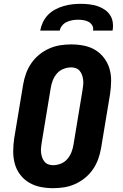

<svg xmlns="http://www.w3.org/2000/svg" viewBox="-20 -975 640 1003"><path d="M257 8Q223 8 191 1.5Q159 -5 132 -21Q105 -37 85.5 -62.5Q66 -88 57.5 -119Q49 -150 49 -183.5Q49 -217 54 -251L101 -534Q106 -563 116 -591Q126 -619 143.5 -644.5Q161 -670 185 -689.5Q209 -709 237 -721.5Q265 -734 294 -738.5Q323 -743 352 -743Q386 -743 418.5 -736.5Q451 -730 477.5 -714Q504 -698 523.5 -672.5Q543 -647 552 -616Q561 -585 560.5 -551.5Q560 -518 555 -484L508 -201Q503 -172 493 -144Q483 -116 465.5 -90.5Q448 -65 424 -45.5Q400 -26 372 -13.5Q344 -1 315 3.5Q286 8 257 8ZM257 -112Q277 -112 297.5 -120Q318 -128 332 -144.5Q346 -161 353.5 -180.5Q361 -200 364 -220L411 -504Q413 -517 414.5 -530.5Q416 -544 414.5 -557Q413 -570 409 -582Q405 -594 397 -604Q389 -614 377 -618.5Q365 -623 352 -623Q332 -623 311.5 -615Q291 -607 277 -590.5Q263 -574 255.5 -554.5Q248 -535 245 -515L198 -231Q196 -218 194.5 -204.5Q193 -191 194.5 -178Q196 -165 200 -153Q204 -141 212 -131Q220 -121 232 -116.5Q244 -112 257 -112ZM190 -815Q194 -837 204 -858.5Q214 -880 230.5 -897Q247 -914 268.5 -925.5Q290 -937 312.5 -943.5Q335 -950 357.5 -952.5Q380 -955 402 -955Q424 -955 445.5 -952.5Q467 -950 487.5 -943.5Q508 -937 525.5 -925.5Q543 -914 554.5 -897Q566 -880 569 -858.5Q572 -837 568 -815H466Q469 -830 462 -842Q455 -854 443.5 -860.5Q432 -867 417.5 -869.5Q403 -872 388 -872Q373 -872 358.5 -869.5Q344 -867 329.5 -860.5Q315 -854 305 -842Q295 -830 292 -815Z"/></svg>

Font: Iosevka Aile Heavy Oblique
Style: Regular
Weight: 900
Italic angle: -9°
Designer: Belleve Invis
Foundry: Belleve Invis
Version: Version 31.1.0; ttfautohint (v1.8.4)